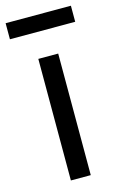

<svg xmlns="http://www.w3.org/2000/svg" viewBox="-133 -757 507 806"><g transform="rotate(-15 120.0 -354.0)"><path d="M157.7 0V-528.3H71.3V0ZM261.2 -638.7V-708.5H-22.5V-638.7Z"/></g></svg>

Font: Roboto Condensed
Style: Regular
Weight: 400
Designer: Google
Version: Version 2.134; 2016